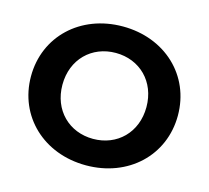

<svg xmlns="http://www.w3.org/2000/svg" viewBox="-104 -833 1052 967"><g transform="rotate(15 422.0 -350.0)"><path d="M422 12C642 12 805 -141 805 -350C805 -559 642 -712 422 -712C201 -712 39 -558 39 -350C39 -142 201 12 422 12ZM422 -126C297 -126 203 -217 203 -350C203 -483 297 -574 422 -574C547 -574 641 -483 641 -350C641 -217 547 -126 422 -126Z"/></g></svg>

Font: Talent SemiBold
Style: Bold
Weight: 700
Designer: Mike Powis
Version: Version 1.001;hotconv 1.0.109;makeotfexe 2.5.65596